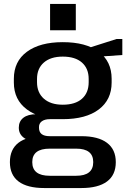

<svg xmlns="http://www.w3.org/2000/svg" viewBox="-20 -762 648 970"><path d="M297 -160Q182 -160 116 -209Q50 -258 50 -345V-364Q50 -452 116 -500.5Q182 -549 297 -549Q414 -549 479 -500.5Q544 -452 544 -364V-345Q544 -258 479 -209Q414 -160 297 -160ZM204 188Q118 188 74 155Q30 122 30 57Q30 -7 73 -40.5Q116 -74 203 -74H391Q476 -74 520.5 -40.5Q565 -7 565 57Q565 122 520.5 155Q476 188 391 188ZM365 126Q451 126 451 57Q451 -11 365 -11H231Q143 -11 143 57Q143 126 231 126ZM163 -49Q122 -49 98.5 -67.5Q75 -86 75 -117Q75 -149 98 -167Q121 -185 164 -185H297V-160H232Q206 -160 191 -149Q176 -138 177 -117Q177 -95 190.5 -84.5Q204 -74 231 -74H297V-49ZM297 -233Q360 -233 394 -263Q428 -293 428 -347V-363Q428 -416 394 -446Q360 -476 297 -476Q236 -476 201.5 -446Q167 -416 167 -363V-347Q167 -294 201.5 -263.5Q236 -233 297 -233ZM409 -514 569 -565H598V-484L409 -471ZM363 -742V-609H233V-742Z"/></svg>

Font: Pathway Extreme 72pt SemiBold
Style: Regular
Weight: 600
Designer: Eduardo Rodriguez Tunni
Foundry: Eduardo Rodriguez Tunni
Version: Version 1.001;gftools[0.9.26]